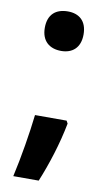

<svg xmlns="http://www.w3.org/2000/svg" viewBox="-81 -593 418 766"><g transform="rotate(10 128.5 -210.5)"><path d="M51 -473C51 -419 84 -393 131 -393C175 -393 208 -418 208 -473C208 -528 176 -553 131 -553C83 -553 51 -528 51 -473ZM201 -123H73C65 -51 48 53 30 132H133C163 59 191 -28 207 -112Z"/></g></svg>

Font: Noto Sans Display SemiCondensed
Style: Bold
Weight: 700
Width: 4
Designer: Monotype Design Team
Foundry: Monotype Imaging Inc.
Version: Version 1.900